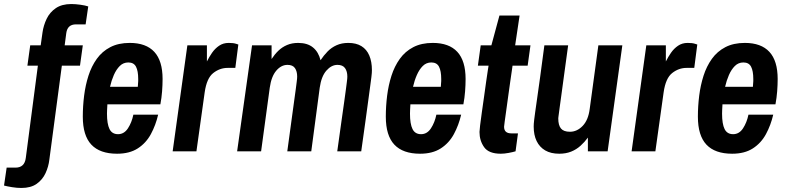

<svg xmlns="http://www.w3.org/2000/svg" viewBox="-105 -751 3907 953"><path d="M1 182Q-21 182 -45.5 178Q-70 174 -85 170L-72 81H-28Q17 81 23 33L83 -425H31L45 -526H97L106 -590Q111 -625 126.5 -657.5Q142 -690 172 -710.5Q202 -731 249 -731Q269 -731 294 -727.5Q319 -724 333 -719L320 -630H272Q230 -630 224 -587L216 -526H306L292 -425H202L140 41Q136 76 121 108.5Q106 141 77 161.5Q48 182 1 182Z M476 12Q391 12 348.5 -33Q306 -78 306 -172Q306 -224 312.5 -276Q319 -328 334 -375Q349 -422 375.5 -459Q402 -496 442.5 -517Q483 -538 539 -538Q620 -538 661 -493.5Q702 -449 702 -359Q702 -330 699.5 -297.5Q697 -265 691 -233H428Q427 -217 426.5 -204.5Q426 -192 426 -187Q426 -136 438.5 -110.5Q451 -85 481 -85Q511 -85 530 -114Q549 -143 557 -182H680Q668 -130 644 -85.5Q620 -41 579 -14.5Q538 12 476 12ZM441 -320H579Q581 -342 581 -348.5Q581 -355 581 -359Q581 -399 570 -420Q559 -441 532 -441Q507 -441 489.5 -423.5Q472 -406 460 -378.5Q448 -351 441 -320Z M752 0 825 -526H922V-446Q933 -468 947.5 -489Q962 -510 982.5 -524Q1003 -538 1030 -538Q1053 -538 1065.5 -534Q1078 -530 1078 -530L1063 -414H1025Q986 -414 953.5 -388.5Q921 -363 911 -293L870 0Z M1072 0 1146 -526H1243V-458Q1258 -481 1276.5 -499Q1295 -517 1319.5 -527.5Q1344 -538 1375 -538Q1421 -538 1448.5 -515.5Q1476 -493 1486 -452Q1502 -476 1521 -495.5Q1540 -515 1565.5 -526.5Q1591 -538 1624 -538Q1663 -538 1689 -522Q1715 -506 1728 -475.5Q1741 -445 1741 -403Q1741 -396 1740.5 -389Q1740 -382 1738.5 -369Q1737 -356 1733.5 -331Q1730 -306 1724.5 -264Q1719 -222 1710 -157.5Q1701 -93 1688 0H1569Q1581 -87 1589.5 -147Q1598 -207 1603.5 -246Q1609 -285 1612 -308Q1615 -331 1616.5 -343Q1618 -355 1618.5 -360.5Q1619 -366 1619 -371Q1619 -397 1607.5 -413Q1596 -429 1570 -429Q1540 -429 1515 -400.5Q1490 -372 1482 -316L1440 0H1321Q1333 -87 1341 -147Q1349 -207 1354.5 -246Q1360 -285 1363 -308Q1366 -331 1367.5 -343Q1369 -355 1369.5 -360.5Q1370 -366 1370 -371Q1370 -397 1359 -413Q1348 -429 1322 -429Q1291 -429 1266.5 -400.5Q1242 -372 1234 -316L1191 0Z M1980 12Q1895 12 1852.5 -33Q1810 -78 1810 -172Q1810 -224 1816.5 -276Q1823 -328 1838 -375Q1853 -422 1879.5 -459Q1906 -496 1946.5 -517Q1987 -538 2043 -538Q2124 -538 2165 -493.5Q2206 -449 2206 -359Q2206 -330 2203.5 -297.5Q2201 -265 2195 -233H1932Q1931 -217 1930.5 -204.5Q1930 -192 1930 -187Q1930 -136 1942.5 -110.5Q1955 -85 1985 -85Q2015 -85 2034 -114Q2053 -143 2061 -182H2184Q2172 -130 2148 -85.5Q2124 -41 2083 -14.5Q2042 12 1980 12ZM1945 -320H2083Q2085 -342 2085 -348.5Q2085 -355 2085 -359Q2085 -399 2074 -420Q2063 -441 2036 -441Q2011 -441 1993.5 -423.5Q1976 -406 1964 -378.5Q1952 -351 1945 -320Z M2381 12Q2321 12 2298 -20.5Q2275 -53 2275 -96Q2275 -102 2278 -128.5Q2281 -155 2286.5 -192.5Q2292 -230 2297.5 -270Q2303 -310 2308 -345.5Q2313 -381 2316.5 -403Q2320 -425 2320 -425H2267L2281 -526H2334L2374 -674H2474L2452 -526H2528L2514 -425H2439Q2439 -425 2436 -403.5Q2433 -382 2428 -348.5Q2423 -315 2418 -277Q2413 -239 2408 -204.5Q2403 -170 2400 -147Q2397 -124 2397 -122Q2397 -89 2433 -89H2466L2454 0Q2441 4 2419.5 8Q2398 12 2381 12Z M2671 12Q2629 12 2601 -4.5Q2573 -21 2558.5 -51Q2544 -81 2544 -123Q2544 -130 2544.5 -137Q2545 -144 2546.5 -157Q2548 -170 2551.5 -195Q2555 -220 2561 -262Q2567 -304 2576 -368.5Q2585 -433 2597 -526H2715Q2703 -440 2695 -379.5Q2687 -319 2681.5 -280Q2676 -241 2673 -218Q2670 -195 2668.5 -184Q2667 -173 2666.5 -169Q2666 -165 2666 -163Q2666 -129 2679.5 -113Q2693 -97 2724 -97Q2759 -97 2787 -126Q2815 -155 2822 -210L2865 -526H2984L2911 0H2813V-68Q2797 -46 2776.5 -27.5Q2756 -9 2730 1.5Q2704 12 2671 12Z M3030 0 3103 -526H3200V-446Q3211 -468 3225.5 -489Q3240 -510 3260.5 -524Q3281 -538 3308 -538Q3331 -538 3343.5 -534Q3356 -530 3356 -530L3341 -414H3303Q3264 -414 3231.5 -388.5Q3199 -363 3189 -293L3148 0Z M3529 12Q3444 12 3401.5 -33Q3359 -78 3359 -172Q3359 -224 3365.5 -276Q3372 -328 3387 -375Q3402 -422 3428.5 -459Q3455 -496 3495.5 -517Q3536 -538 3592 -538Q3673 -538 3714 -493.5Q3755 -449 3755 -359Q3755 -330 3752.5 -297.5Q3750 -265 3744 -233H3481Q3480 -217 3479.5 -204.5Q3479 -192 3479 -187Q3479 -136 3491.5 -110.5Q3504 -85 3534 -85Q3564 -85 3583 -114Q3602 -143 3610 -182H3733Q3721 -130 3697 -85.5Q3673 -41 3632 -14.5Q3591 12 3529 12ZM3494 -320H3632Q3634 -342 3634 -348.5Q3634 -355 3634 -359Q3634 -399 3623 -420Q3612 -441 3585 -441Q3560 -441 3542.5 -423.5Q3525 -406 3513 -378.5Q3501 -351 3494 -320Z"/></svg>

Font: Archivo Narrow
Style: Bold Italic
Weight: 700
Italic angle: -8°
Designer: Hector Gatti
Foundry: Omnibus-Type
Version: Version 3.002